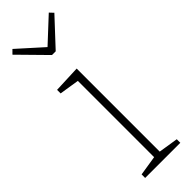

<svg xmlns="http://www.w3.org/2000/svg" viewBox="-261 -789 803 803"><g transform="rotate(-45 141.0 -387.0)"><path d="M165 -28 157 -36 252 -21V0H44V-21L139 -36L132 -28V-493L139 -485L44 -500V-521L165 -526ZM248 -774 264 -757 154 -639H132L16 -757L33 -774L152 -667H133Z"/></g></svg>

Font: Bitter Thin ExtraLight
Style: Regular
Weight: 250
Version: Version 2.002